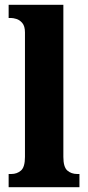

<svg xmlns="http://www.w3.org/2000/svg" viewBox="-20 -780 368 800"><path d="M16 0V-55H27Q51 -55 67.5 -69.5Q84 -84 84 -126V-645Q84 -671 73 -684Q62 -697 48.5 -701Q35 -705 27 -705H16V-760H244V-126Q244 -84 260.5 -69.5Q277 -55 302 -55H311V0Z"/></svg>

Font: Noto Serif Armenian Condensed ExtraBold
Style: Regular
Weight: 800
Width: 3
Designer: Monotype Design Team
Foundry: Monotype Imaging Inc.
Version: Version 2.008; ttfautohint (v1.8.4.7-5d5b)